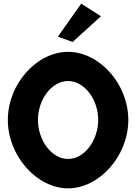

<svg xmlns="http://www.w3.org/2000/svg" viewBox="-20 -1009 753 1052"><path d="M297 -808 378 -779 533 -920 425 -989ZM188 -352C188 -464 263 -565 353 -565C443 -565 518 -464 518 -352C518 -240 443 -138 353 -138C263 -138 188 -240 188 -352ZM23 -352C23 -153 183 23 353 23C523 23 683 -153 683 -352C683 -551 523 -725 353 -725C183 -725 23 -551 23 -352Z"/></svg>

Font: Bluebird
Style: SfBdNrw
Weight: 700
Designer: Jasper
Foundry: Cannot Into Space Fonts
Version: Version 0.98